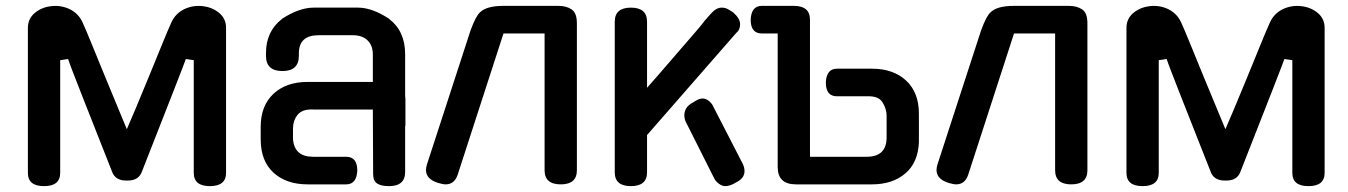

<svg xmlns="http://www.w3.org/2000/svg" viewBox="-20 -628 4590 654"><path d="M75 -39V-533Q75 -564 98 -583.5Q121 -603 154 -607Q187 -611 217 -597Q248 -582 262 -550Q263 -548 275.5 -519Q288 -490 297 -467Q313 -427 319 -413L342 -357Q407 -200 412 -188Q435 -240 483 -357L506 -413Q512 -427 528 -467Q537 -490 549.5 -519Q562 -548 563 -550Q577 -582 608 -597Q638 -611 671 -607Q704 -603 727 -583.5Q750 -564 750 -533V-39Q750 6 695 6Q640 6 640 -39V-423L613 -427Q610 -416 464 -45Q453 -12 413 -13H412Q372 -12 361 -45L262 -296Q217 -410 212 -427L185 -423V-39Q185 6 130 6Q75 6 75 -39Z M868 -153V-196Q868 -268 911.5 -308.5Q955 -349 1028 -349H1250V-442Q1250 -473 1232 -490.5Q1214 -508 1182 -508H1065Q998 -508 998 -446V-438Q998 -386 942 -386Q886 -386 886 -438V-447Q886 -521 940 -563H939Q999 -602 1048 -602H1200Q1248 -602 1307 -563H1306Q1360 -522 1360 -443V-302L1361 -290V-199H1360V-42Q1360 6 1305 6Q1278 6 1264.5 -3Q1251 -12 1251 -36L1250 -255H1047Q1009 -257 993 -236Q978 -217 978 -189V-154Q983 -94 1046 -94H1159Q1197 -94 1197 -47Q1195 0 1159 0H1028Q955 0 911.5 -40Q868 -80 868 -153Z M1945 -549V-48Q1945 0 1890 0Q1835 0 1835 -48V-514H1695L1539 -33Q1528 0 1498 0Q1489 0 1472 -5Q1431 -18 1431 -49Q1431 -56 1434 -67L1583 -525Q1601 -574 1615 -586Q1637 -608 1695 -608H1882Q1909 -608 1927 -596Q1945 -584 1945 -549Z M2074 -554Q2074 -602 2129 -602Q2184 -602 2184 -554V-329Q2194 -340 2213.5 -362.5Q2233 -385 2240 -393L2361 -533Q2383 -562 2402 -582Q2420 -602 2438 -602Q2449 -602 2457 -598Q2465 -594 2477 -586Q2501 -565 2501 -546Q2501 -526 2488 -516L2184 -168V-41Q2184 6 2129 6Q2074 6 2074 -41ZM2320 -205Q2311 -220 2311 -235Q2311 -262 2337 -277L2352 -286Q2360 -291 2368 -292Q2379 -294 2389 -288Q2398 -283 2406 -272L2509 -72Q2516 -59 2516 -45Q2516 -20 2486 -6Q2467 6 2450 6Q2440 6 2429 -2Q2418 -10 2413 -20Z M2575 -514Q2537 -514 2537 -561Q2539 -608 2575 -608H2684Q2739 -608 2739 -561V-94H2932Q3000 -94 3000 -160V-234Q3000 -258 2985 -281Q2971 -302 2931 -300H2831Q2793 -300 2793 -347Q2795 -394 2831 -394H2950Q3023 -394 3066.5 -353.5Q3110 -313 3110 -241V-143Q3107 -74 3063.5 -37Q3020 0 2950 0H2691Q2629 0 2629 -59V-514Z M3684 -549V-48Q3684 0 3629 0Q3574 0 3574 -48V-514H3434L3278 -33Q3267 0 3237 0Q3228 0 3211 -5Q3170 -18 3170 -49Q3170 -56 3173 -67L3322 -525Q3340 -574 3354 -586Q3376 -608 3434 -608H3621Q3648 -608 3666 -596Q3684 -584 3684 -549Z M3817 -39V-533Q3817 -564 3840 -583.5Q3863 -603 3896 -607Q3929 -611 3959 -597Q3990 -582 4004 -550Q4005 -548 4017.5 -519Q4030 -490 4039 -467Q4055 -427 4061 -413L4084 -357Q4149 -200 4154 -188Q4177 -240 4225 -357L4248 -413Q4254 -427 4270 -467Q4279 -490 4291.5 -519Q4304 -548 4305 -550Q4319 -582 4350 -597Q4380 -611 4413 -607Q4446 -603 4469 -583.5Q4492 -564 4492 -533V-39Q4492 6 4437 6Q4382 6 4382 -39V-423L4355 -427Q4352 -416 4206 -45Q4195 -12 4155 -13H4154Q4114 -12 4103 -45L4004 -296Q3959 -410 3954 -427L3927 -423V-39Q3927 6 3872 6Q3817 6 3817 -39Z"/></svg>

Font: Gugi Cyrillic
Style: Regular
Weight: 400
Foundry: TAE System & Typefaces Co.
Version: Version 3.10 September 15, 2020